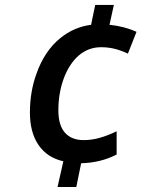

<svg xmlns="http://www.w3.org/2000/svg" viewBox="-20 -744 604 774"><path d="M100.6 -290Q100.6 -374.5 127 -446.8Q142.6 -491.7 167 -528.3Q191.4 -564.9 223.6 -590.8Q278.8 -635.3 347.2 -644L363.8 -724.1H439L421.4 -644Q480.5 -638.2 530.3 -615.7L495.6 -527.8Q464.8 -542 439.5 -547.9Q414.1 -553.7 387.7 -553.7Q335.9 -553.7 296.4 -519.5Q259.8 -486.8 238.3 -431.2Q215.3 -370.6 215.3 -299.3Q215.3 -239.3 241.7 -209.2Q268.1 -179.2 317.4 -179.2Q349.1 -179.2 381.6 -188.2Q414.1 -197.3 450.2 -214.8V-121.1Q386.2 -87.9 307.1 -85.9L287.6 9.8H211.9L235.4 -93.8Q170.4 -108.4 135.5 -159.2Q100.6 -210 100.6 -290Z"/></svg>

Font: Viking Open Sans Light
Style: Bold Italic
Weight: 600
Italic angle: -12°
Foundry: Ascender Corporation
Version: Version 2.000